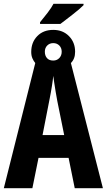

<svg xmlns="http://www.w3.org/2000/svg" viewBox="-20 -982 557 1002"><path d="M164 -653Q155 -664 149 -678Q143 -692 143 -711Q143 -761 174.5 -793.5Q206 -826 258 -826Q308 -826 340 -793.5Q372 -761 372 -712Q372 -693 366.5 -678.5Q361 -664 350 -653L517 0H370L338 -158H181L149 0H0ZM202 -277H315L279 -455Q275 -478 270.5 -503Q266 -528 263 -550.5Q260 -573 258 -586Q257 -575 255 -560.5Q253 -546 250.5 -530Q248 -514 245 -497.5Q242 -481 239 -466ZM258 -666Q277 -666 289.5 -679Q302 -692 302 -712Q302 -732 289.5 -744.5Q277 -757 258 -757Q239 -757 226.5 -744.5Q214 -732 214 -712Q214 -692 225 -679Q236 -666 258 -666ZM189 -866Q216 -899 228.5 -915.5Q241 -932 247 -941.5Q253 -951 259 -962H416V-955Q407 -946 391.5 -932.5Q376 -919 357.5 -905Q339 -891 322.5 -878Q306 -865 295 -857H189Z"/></svg>

Font: Noto Sans Display ExtraCondensed
Style: Bold
Weight: 700
Width: 2
Designer: Monotype Design Team
Foundry: Monotype Imaging Inc.
Version: Version 2.003